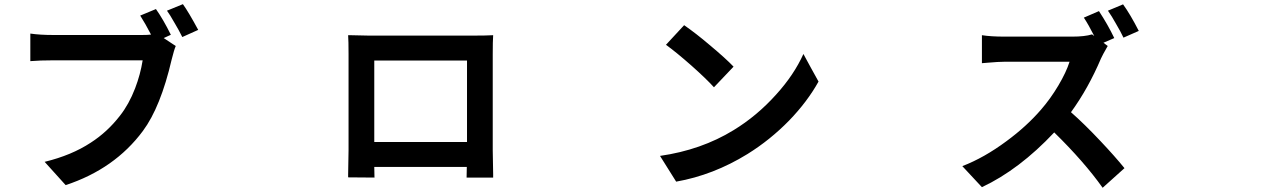

<svg xmlns="http://www.w3.org/2000/svg" viewBox="-20 -847 6040 918"><path d="M293.9 38.1 193.4 -73.2Q322.3 -104.5 414.1 -165Q493.2 -215.8 553.7 -293.9Q596.7 -348.6 626 -424.8Q651.4 -491.2 662.1 -558.6H448.2H234.4Q171.9 -558.6 125 -554.7V-686.5Q170.9 -679.7 234.4 -679.7H659.2Q685.5 -679.7 702.1 -681.6Q674.8 -734.4 650.4 -772.5L725.6 -803.7Q760.7 -753.9 796.9 -680.7L762.7 -665L820.3 -627Q812.5 -609.4 800.8 -562.5Q748 -335 663.1 -220.7Q528.3 -39.1 293.9 38.1ZM851.6 -669.9Q833 -707 816.4 -734.4Q791 -779.3 778.3 -795.9L854.5 -827.1Q881.8 -789.1 927.7 -704.1Z M1770.5 2 1644.5 1V-11.7Q1646.5 -93.8 1646.5 -128.9V-587.9Q1646.5 -652.3 1644.5 -678.7Q1648.4 -678.7 1655.3 -678.7Q1719.7 -676.8 1742.2 -676.8H1994.1H2247.1Q2304.7 -676.8 2337.9 -678.7Q2335.9 -650.4 2335.9 -587.9V-127.9Q2335.9 -100.6 2337.9 -14.6V2H2210.9L2211.9 -48.8H1769.5ZM1769.5 -168H1991.2H2212.9V-557.6H1769.5Z M3212.9 21.5 3135.7 -101.6Q3333 -129.9 3487.3 -224.6Q3599.6 -293 3691.4 -395.5Q3776.4 -489.3 3821.3 -588.9L3857.4 -522.5L3893.6 -457Q3839.8 -360.4 3752.9 -270.5Q3662.1 -177.7 3553.7 -110.4Q3390.6 -9.8 3212.9 21.5ZM3393.6 -429.7Q3356.4 -470.7 3286.1 -533.2Q3212.9 -597.7 3164.1 -632.8L3251 -726.6Q3307.6 -687.5 3373 -631.8Q3450.2 -567.4 3487.3 -528.3Z M5252 50.8Q5163.1 -74.2 5020.5 -213.9Q4853.5 -36.1 4674.8 47.9L4581.1 -52.7Q4685.5 -92.8 4792 -171.9Q4887.7 -242.2 4957 -322.3Q5002.9 -375 5040.5 -438.5Q5078.1 -502 5093.8 -551.8H4782.2Q4755.9 -551.8 4699.2 -546.9Q4680.7 -544.9 4674.8 -544.9V-678.7Q4717.8 -671.9 4782.2 -671.9H4944.3H5106.4Q5167 -671.9 5201.2 -682.6L5211.9 -674.8Q5183.6 -730.5 5162.1 -762.7L5234.4 -793.9Q5277.3 -728.5 5307.6 -665L5255.9 -642.6L5276.4 -627Q5275.4 -625 5273.4 -622.1Q5252 -585 5244.1 -567.4Q5183.6 -424.8 5100.6 -310.5Q5164.1 -254.9 5242.2 -171.9Q5310.5 -99.6 5356.4 -43ZM5351.6 -667Q5337.9 -696.3 5316.4 -732.4Q5295.9 -769.5 5277.3 -795.9L5349.6 -826.2Q5383.8 -779.3 5424.8 -699.2Z"/></svg>

Font: Bpmf GenSeki Gothic B
Style: B
Weight: 700
Foundry: But Ko
Version: Version 1.320